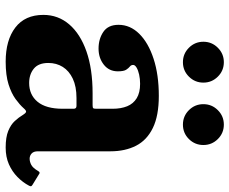

<svg xmlns="http://www.w3.org/2000/svg" viewBox="-86 -713 809 677"><g transform="rotate(90 318.5 -374.5)"><path d="M32.5 -123Q32.5 -58.2 77 -24.1Q121.5 10 197.5 10Q245.5 10 277.4 -0.1Q309.2 -10.2 329.4 -25Q349.5 -39.7 361.7 -53.5Q369.5 -62.5 374 -62Q378.5 -61.5 385.5 -50.2Q394 -36 406.8 -22.1Q419.5 -8.2 441.6 0.9Q463.8 10 500 10H500.5Q533.5 10 559.3 -1.4Q585 -12.8 604.1 -31.6Q623.3 -50.5 634.8 -72.5Q637.3 -77.5 636.5 -79.8Q635.8 -82 631.8 -84.5L594.3 -107.5Q590.8 -110.5 588 -109.5Q585.3 -108.5 582.8 -104Q572 -85.8 561 -80.1Q550 -74.5 539.5 -74.5Q529 -74.5 521.3 -81.5Q513.5 -88.5 513.5 -103.5V-359.5Q513.5 -411.2 493.9 -449.6Q474.3 -488 431.1 -509Q388 -530 318 -530Q243.7 -530 187.4 -511.6Q131 -493.2 99.2 -461.1Q67.5 -429 67.5 -388Q67.5 -351.2 92.4 -334.4Q117.2 -317.5 151.5 -317.5Q184.5 -317.5 208 -336Q231.5 -354.5 231.5 -385.5Q231.5 -406.2 225.9 -414.9Q220.3 -423.5 214.6 -427.9Q209 -432.2 209 -439.5Q209 -446 218.4 -451.6Q227.8 -457.2 243 -460.6Q258.3 -464 275.5 -464Q306.7 -464 326.2 -452.1Q345.7 -440.2 354.6 -418.5Q363.5 -396.7 363.5 -367V-309.5Q363.5 -300.5 361.2 -298.5Q359 -296.5 350.5 -296.5H309Q223 -296.5 161.1 -274.8Q99.2 -253 65.9 -214Q32.5 -175 32.5 -123ZM202 -140.5Q202 -169 216 -191.4Q230 -213.7 257.5 -226.7Q285 -239.7 325.5 -239.7H353.5Q363.5 -239.7 363.5 -229.7V-191Q363.5 -132.3 338.9 -102.5Q314.3 -72.8 272.5 -72.8Q242.5 -72.8 222.3 -89.1Q202 -105.5 202 -140.5ZM419.4 -615Q449.3 -615 470.3 -636.1Q491.3 -657.3 491.3 -687.1Q491.3 -717 470.3 -738.1Q449.3 -759.3 419.3 -759.3Q389.5 -759.3 368.4 -738.1Q347.3 -717 347.3 -687.1Q347.3 -657.3 368.4 -636.1Q389.5 -615 419.4 -615ZM199.4 -615Q229.2 -615 250.2 -636.1Q271.3 -657.3 271.3 -687.1Q271.3 -717 250.2 -738.1Q229.2 -759.3 199.2 -759.3Q169.5 -759.3 148.4 -738.1Q127.2 -717 127.2 -687.1Q127.2 -657.3 148.4 -636.1Q169.5 -615 199.4 -615Z"/></g></svg>

Font: Besley
Style: Regular
Weight: 400
Designer: Owen Earl
Foundry: indestructible type*
Version: Version 4.000